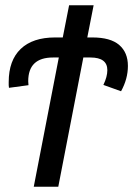

<svg xmlns="http://www.w3.org/2000/svg" viewBox="-20 -708 505 728"><path d="M372 -386Q387 -417 387 -442Q387 -490 323 -490H296L201 0H108L203 -490H181Q87 -490 87 -400L88 -385L14 -375Q13 -380 13 -385Q13 -390 13 -397Q13 -479 58.5 -522.5Q104 -566 189 -566H218L242 -688H335L311 -566H330Q399 -566 432 -537.5Q465 -509 465 -458Q465 -409 439 -362Z"/></svg>

Font: Libra Sans Modern
Style: Italic
Weight: 400
Italic angle: -12°
Foundry: Stefan Peev, Context Ltd
Version: Version 1.000